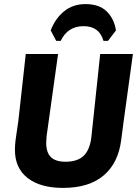

<svg xmlns="http://www.w3.org/2000/svg" viewBox="-20 -909 674 939"><path d="M255 -709 228 -760Q249 -817 292.5 -853Q336 -889 398 -889Q466 -889 502.5 -852.5Q539 -816 547 -760L508 -709H486Q466 -781 389 -781Q311 -781 277 -709ZM630 -645 585 -318 573 -226Q559 -112 487 -51Q415 10 288 10Q177 10 115 -38.5Q53 -87 53 -176Q53 -198 56 -223L70 -320L106 -645H264L208 -244Q206 -220 206 -211Q206 -163 229 -140.5Q252 -118 301 -118Q359 -118 389.5 -147.5Q420 -177 427 -240L470 -645Z"/></svg>

Font: Alegreya Sans SC ExtraBold
Style: Italic
Weight: 800
Italic angle: -7°
Designer: Juan Pablo del Peral
Foundry: Huerta Tipografica
Version: Version 2.007